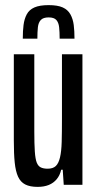

<svg xmlns="http://www.w3.org/2000/svg" viewBox="-20 -722 380 750"><path d="M127 8Q97 8 78.5 -1.5Q60 -11 50.5 -32Q41 -53 37.5 -87Q34 -121 34 -173V-510H114V-209Q114 -160 116 -130.5Q118 -101 123.5 -87Q129 -73 139.5 -68Q150 -63 166 -63Q187 -63 198 -73.5Q209 -84 214.5 -107.5Q220 -131 221 -168Q222 -205 222 -258V-510H302V0H229L225 -59H219Q214 -37 201.5 -22Q189 -7 170.5 0.5Q152 8 127 8ZM170 -702Q205 -702 225 -693Q245 -684 255 -666Q265 -648 268 -624.5Q271 -601 271 -571H213Q213 -597 211 -615.5Q209 -634 200 -644Q191 -654 170 -654Q149 -654 139.5 -644Q130 -634 128 -615.5Q126 -597 126 -571H69Q69 -601 72 -624.5Q75 -648 84.5 -666Q94 -684 114.5 -693Q135 -702 170 -702Z"/></svg>

Font: Saira UltraCondensed SemiBold
Style: Regular
Weight: 600
Width: 1
Designer: Hector Gatti with collaboration of the Omnibus-Type team
Foundry: Omnibus-Type
Version: Version 1.101